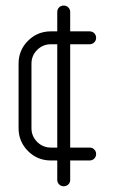

<svg xmlns="http://www.w3.org/2000/svg" viewBox="-20 -565 403 676"><path d="M45.4 -113.8V-340.8Q45.4 -388.2 78.6 -421.4Q111.8 -454.6 159.2 -454.6H181.6V-522.9Q181.6 -532.7 188.2 -539.1Q194.8 -545.4 204.3 -545.4Q213.9 -545.4 220.5 -538.8Q227.1 -532.2 227.1 -522.9V-454.6H295.4Q305.2 -454.6 311.8 -448Q318.4 -441.4 318.4 -431.9Q318.4 -422.4 311.8 -415.8Q305.2 -409.2 295.4 -409.2H227.1V-45.4H295.4Q305.2 -45.4 311.8 -38.8Q318.4 -32.2 318.4 -22.7Q318.4 -13.2 311.8 -6.6Q305.2 0 295.4 0H227.1V68.4Q227.1 78.1 220.5 84.5Q213.9 90.8 204.3 90.8Q194.8 90.8 188.2 84.2Q181.6 77.6 181.6 68.4V0H159.2Q111.8 0 78.6 -33.2Q45.4 -66.4 45.4 -113.8ZM90.8 -113.8Q90.8 -85.4 110.8 -65.4Q130.9 -45.4 159.2 -45.4H181.6V-409.2H159.2Q130.9 -409.2 110.8 -389.2Q90.8 -369.1 90.8 -340.8Z"/></svg>

Font: OpenGost Type A TT
Style: Regular
Weight: 400
Version: Version 0.3